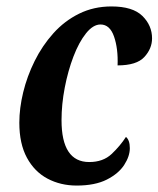

<svg xmlns="http://www.w3.org/2000/svg" viewBox="-20 -566 492 596"><path d="M218 10Q168 10 127.5 -11.5Q87 -33 63.5 -76.5Q40 -120 40 -185Q40 -230 52 -279.5Q64 -329 87.5 -376.5Q111 -424 145.5 -462.5Q180 -501 225.5 -523.5Q271 -546 326 -546Q392 -546 422 -516.5Q452 -487 452 -447Q452 -415 428 -389Q404 -363 345 -363Q347 -415 334 -452.5Q321 -490 292 -490Q269 -490 247 -462.5Q225 -435 208 -390.5Q191 -346 181 -294Q171 -242 171 -193Q171 -63 257 -63Q300 -63 326.5 -88Q353 -113 371 -141Q383 -131 383 -106Q383 -81 365.5 -54Q348 -27 311.5 -8.5Q275 10 218 10Z"/></svg>

Font: Noto Serif ExtraCondensed
Style: Bold Italic
Weight: 700
Width: 2
Italic angle: -12°
Designer: Monotype Design Team
Foundry: Monotype Imaging Inc.
Version: Version 2.013; ttfautohint (v1.8.4.7-5d5b)